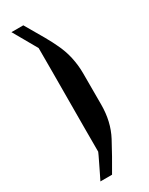

<svg xmlns="http://www.w3.org/2000/svg" viewBox="-193 -658 621 800"><g transform="rotate(-30 118.0 -258.0)"><path d="M23 -620H80Q112 -566 132 -530.5Q152 -495 160 -477Q179 -439 187.5 -400Q196 -361 196 -323V-172Q196 -90 162 -26Q146 4 127 38Q108 72 89 104H33Q41 88 50 69.5Q59 51 67 34.5Q75 18 80.5 6.5Q86 -5 87 -8Q87 -55 87 -121Q87 -187 87.5 -257Q88 -327 88 -393Q88 -459 88 -506Z"/></g></svg>

Font: Ekushey Bangla
Style: Bold
Weight: 700
Designer: Al Mamun Sumon
Foundry: Al Mamun Sumon
Version: Version 1.0